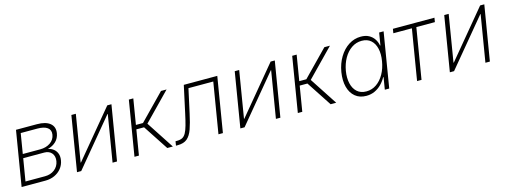

<svg xmlns="http://www.w3.org/2000/svg" viewBox="-15 -1183 4826 1831"><g transform="rotate(-15 2397.5 -268.0)"><path d="M41.5 0 130.9 -541H337.4Q423.8 -541 466.6 -505.6Q509.3 -470.2 499 -408.2Q491.2 -360.8 458.7 -329.3Q426.3 -297.9 377.9 -286.1Q410.2 -279.3 432.9 -261Q455.6 -242.7 465.8 -214.4Q476.1 -186 469.7 -148.4Q462.4 -105 435.8 -71.5Q409.2 -38.1 368.2 -19Q327.1 0 276.4 0ZM90.8 -41.5H283.2Q338.9 -41.5 377.9 -71.5Q417 -101.6 425.8 -152.3Q433.6 -200.7 408.2 -231.2Q382.8 -261.7 334.5 -261.7H127.4ZM133.8 -301.3H305.2Q364.7 -301.3 405.8 -329.6Q446.8 -357.9 454.6 -406.2Q461.9 -451.7 429.4 -475.6Q397 -499.5 330.6 -499.5H166.5Z M983.4 0H939.5L1015.6 -460.4H1012.2L629.9 0H588.4L677.7 -541H721.7L645.5 -79.6H648.9L1032.2 -541H1073.2Z M1155.8 0 1245.1 -541H1289.1L1247.6 -290H1317.4L1562.5 -541H1617.7L1356.4 -272.9L1534.7 0H1479.5L1316.9 -248H1240.7L1199.7 0Z M1565.4 0 1572.3 -42H1586.9Q1619.1 -42 1639.9 -52.7Q1660.6 -63.5 1675.3 -89.8Q1689.9 -116.2 1702.6 -161.4Q1715.3 -206.5 1730 -275.4L1787.6 -541H2118.2L2028.8 0H1984.9L2067.4 -499H1822.3L1771 -264.2Q1751.5 -172.9 1730.7 -114.5Q1710 -56.2 1676.3 -28.1Q1642.6 0 1583 0Z M2596.2 0H2552.2L2628.4 -460.4H2625L2242.7 0H2201.2L2290.5 -541H2334.5L2258.3 -79.6H2261.7L2645 -541H2686Z M2768.6 0 2857.9 -541H2901.9L2860.4 -290H2930.2L3175.3 -541H3230.5L2969.2 -272.9L3147.5 0H3092.3L2929.7 -248H2853.5L2812.5 0Z M3443.4 11.2Q3377.9 11.2 3334.5 -24.7Q3291 -60.5 3274.2 -123.8Q3257.3 -187 3270.5 -269.5Q3284.2 -351.1 3322.3 -414.1Q3360.4 -477.1 3415.8 -512.7Q3471.2 -548.3 3536.1 -548.3Q3582.5 -548.3 3614.7 -531Q3647 -513.7 3666.5 -484.4Q3686 -455.1 3692.4 -419.4H3696.3L3716.3 -541H3760.3L3670.9 0H3627.4L3647 -119.1H3642.6Q3623.5 -83.5 3594.2 -53.7Q3564.9 -23.9 3527.1 -6.3Q3489.3 11.2 3443.4 11.2ZM3454.6 -29.8Q3509.8 -29.8 3554.7 -60.8Q3599.6 -91.8 3630.1 -146Q3660.6 -200.2 3671.9 -269.5Q3683.6 -338.9 3671.1 -392.6Q3658.7 -446.3 3624 -477.1Q3589.4 -507.8 3534.2 -507.8Q3479 -507.8 3433.3 -476.6Q3387.7 -445.3 3357.2 -391.6Q3326.7 -337.9 3314.9 -269.5Q3303.7 -201.2 3316.4 -146.7Q3329.1 -92.3 3364 -61Q3398.9 -29.8 3454.6 -29.8Z M3945.8 0 4028.3 -499H3845.2L3852.1 -541H4262.2L4255.4 -499H4072.3L3989.7 0Z M4664.6 0H4620.6L4696.8 -460.4H4693.4L4311 0H4269.5L4358.9 -541H4402.8L4326.7 -79.6H4330.1L4713.4 -541H4754.4Z"/></g></svg>

Font: Inter 17pt ExtraLight
Style: Italic
Weight: 250
Italic angle: -9.3988°
Version: Version 4.001;git-66647c0bb